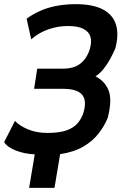

<svg xmlns="http://www.w3.org/2000/svg" viewBox="-29 -735 610 923"><path d="M111 168 138 7Q89 5 47 -11.5Q5 -28 -9 -52L43 -154Q62 -132 103.5 -114Q145 -96 199 -96Q257 -96 291.5 -108.5Q326 -121 345 -143.5Q364 -166 373 -196Q389 -253 365 -280.5Q341 -308 274 -308H135L150 -405H274Q328 -405 359 -430.5Q390 -456 403 -500Q413 -535 405.5 -559Q398 -583 371.5 -596.5Q345 -610 296 -610Q251 -610 205 -594.5Q159 -579 121 -546L99 -645Q127 -666 162.5 -682Q198 -698 241.5 -706.5Q285 -715 334 -715Q419 -715 467 -689Q515 -663 529 -615Q543 -567 525 -501Q515 -478 500.5 -451.5Q486 -425 468 -402.5Q450 -380 427 -366L428 -369Q475 -346 493 -300.5Q511 -255 489 -169Q474 -131 445.5 -94Q417 -57 372 -30.5Q327 -4 260 6L233 168Z"/></svg>

Font: Nunito Sans 7pt Condensed
Style: Bold Italic
Weight: 700
Width: 3
Italic angle: -9°
Designer: Vernon Adams
Foundry: Vernon Adams
Version: Version 3.101;gftools[0.9.27]